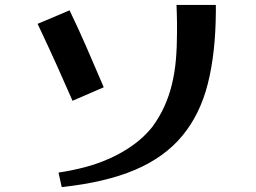

<svg xmlns="http://www.w3.org/2000/svg" viewBox="-20 -703 1040 781"><path d="M858 -683V-655Q857 -488 825.5 -363Q794 -238 721.5 -150.5Q649 -63 529 -12Q409 39 231 58L218 -1Q272 -9 325.5 -23Q379 -37 428.5 -59.5Q478 -82 521.5 -113Q565 -144 599 -186Q629 -227 648.5 -270Q668 -313 679.5 -360.5Q691 -408 695.5 -460Q700 -512 700 -571Q700 -593 700 -613Q700 -633 699 -656Q699 -662 698.5 -668.5Q698 -675 698 -683ZM263 -661Q300 -584 330.5 -514Q361 -444 393 -369L402 -348L275 -293Q245 -362 211 -437.5Q177 -513 133 -606Z"/></svg>

Font: Cafe24 ClassicType
Style: Regular
Weight: 400
Designer: Cafe24 thkim, hmlim, mnelim & 4IR
Foundry: Cafe24
Version: Version 1.000